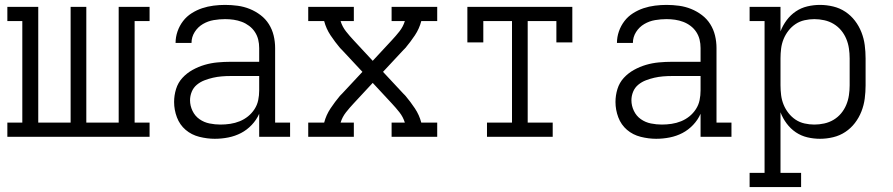

<svg xmlns="http://www.w3.org/2000/svg" viewBox="-20 -558 3640 783"><path d="M10 0V-58H71V-472H10V-530H136V-58H268V-530H332V-58H464V-530H590V-472H529V-58H590V0Z M856 8Q825 8 793 0Q761 -8 737 -28.5Q713 -49 701.5 -79.5Q690 -110 690 -142Q690 -169 698 -195Q706 -221 724 -240.5Q742 -260 765.5 -273Q789 -286 814.5 -293.5Q840 -301 867 -303.5Q894 -306 920 -306H1037V-362Q1037 -380 1033 -396.5Q1029 -413 1019.5 -427.5Q1010 -442 996 -452.5Q982 -463 966 -469Q950 -475 933 -477.5Q916 -480 898 -480Q875 -480 851.5 -476Q828 -472 807.5 -460Q787 -448 774 -427.5Q761 -407 761 -383H696Q696 -407 704 -430Q712 -453 726.5 -472Q741 -491 761.5 -504Q782 -517 804.5 -524.5Q827 -532 851 -535Q875 -538 898 -538Q924 -538 949.5 -534.5Q975 -531 998.5 -521.5Q1022 -512 1042.5 -496.5Q1063 -481 1076.5 -459.5Q1090 -438 1096 -413Q1102 -388 1102 -362V-58H1163V0H1037V-94Q1026 -69 1006.5 -48.5Q987 -28 963 -15.5Q939 -3 911.5 2.5Q884 8 856 8ZM879 -50Q899 -50 919 -53Q939 -56 957.5 -63.5Q976 -71 991.5 -83.5Q1007 -96 1018 -113Q1029 -130 1033 -149.5Q1037 -169 1037 -189V-248H920Q902 -248 884 -246.5Q866 -245 848.5 -241Q831 -237 814 -230.5Q797 -224 783 -212.5Q769 -201 762 -184Q755 -167 755 -149Q755 -127 765 -106Q775 -85 793.5 -72Q812 -59 834.5 -54.5Q857 -50 879 -50Z M1237 0V-58H1302Q1310 -89 1328 -116Q1346 -143 1367 -168H1368Q1368 -168 1368 -168.5Q1368 -169 1368 -169Q1370 -171 1371.5 -172.5Q1373 -174 1375 -176L1458 -265L1375 -354Q1373 -356 1371.5 -357.5Q1370 -359 1368 -361Q1368 -361 1368 -361.5Q1368 -362 1368 -362H1367Q1346 -387 1328 -414Q1310 -441 1302 -472H1237V-530H1423V-472H1369Q1376 -449 1391 -430Q1406 -411 1422 -394L1500 -310L1578 -394Q1594 -411 1609 -430Q1624 -449 1631 -472H1577V-530H1763V-472H1698Q1690 -441 1672 -414Q1654 -387 1633 -362H1632Q1632 -362 1632 -361.5Q1632 -361 1632 -361Q1630 -359 1628.5 -357.5Q1627 -356 1625 -354L1542 -265L1625 -176Q1627 -174 1628.5 -172.5Q1630 -171 1632 -169Q1632 -169 1632 -168.5Q1632 -168 1632 -168H1633Q1654 -143 1672 -116Q1690 -89 1698 -58H1763V0H1577V-58H1631Q1624 -81 1609 -100Q1594 -119 1578 -136L1500 -220L1422 -136Q1406 -119 1391 -100Q1376 -81 1369 -58H1423V0Z M1966 0V-58H2068V-472H1951V-385H1886V-530H2314V-385H2249V-472H2132V-58H2234V0Z M2656 8Q2625 8 2593 0Q2561 -8 2537 -28.5Q2513 -49 2501.5 -79.5Q2490 -110 2490 -142Q2490 -169 2498 -195Q2506 -221 2524 -240.5Q2542 -260 2565.5 -273Q2589 -286 2614.5 -293.5Q2640 -301 2667 -303.5Q2694 -306 2720 -306H2837V-362Q2837 -380 2833 -396.5Q2829 -413 2819.5 -427.5Q2810 -442 2796 -452.5Q2782 -463 2766 -469Q2750 -475 2733 -477.5Q2716 -480 2698 -480Q2675 -480 2651.5 -476Q2628 -472 2607.5 -460Q2587 -448 2574 -427.5Q2561 -407 2561 -383H2496Q2496 -407 2504 -430Q2512 -453 2526.5 -472Q2541 -491 2561.5 -504Q2582 -517 2604.5 -524.5Q2627 -532 2651 -535Q2675 -538 2698 -538Q2724 -538 2749.5 -534.5Q2775 -531 2798.5 -521.5Q2822 -512 2842.5 -496.5Q2863 -481 2876.5 -459.5Q2890 -438 2896 -413Q2902 -388 2902 -362V-58H2963V0H2837V-94Q2826 -69 2806.5 -48.5Q2787 -28 2763 -15.5Q2739 -3 2711.5 2.5Q2684 8 2656 8ZM2679 -50Q2699 -50 2719 -53Q2739 -56 2757.5 -63.5Q2776 -71 2791.5 -83.5Q2807 -96 2818 -113Q2829 -130 2833 -149.5Q2837 -169 2837 -189V-248H2720Q2702 -248 2684 -246.5Q2666 -245 2648.5 -241Q2631 -237 2614 -230.5Q2597 -224 2583 -212.5Q2569 -201 2562 -184Q2555 -167 2555 -149Q2555 -127 2565 -106Q2575 -85 2593.5 -72Q2612 -59 2634.5 -54.5Q2657 -50 2679 -50Z M3037 205V147H3098V-472H3037V-530H3163V-430Q3172 -454 3188 -475.5Q3204 -497 3225.5 -511.5Q3247 -526 3272.5 -532Q3298 -538 3324 -538Q3351 -538 3378 -531.5Q3405 -525 3427.5 -510Q3450 -495 3466.5 -473.5Q3483 -452 3493 -426.5Q3503 -401 3506.5 -374Q3510 -347 3510 -320V-210Q3510 -183 3506.5 -156Q3503 -129 3493 -103.5Q3483 -78 3466.5 -56.5Q3450 -35 3427.5 -20Q3405 -5 3378 1.5Q3351 8 3324 8Q3298 8 3272.5 2Q3247 -4 3225.5 -18.5Q3204 -33 3188 -54.5Q3172 -76 3163 -100V147H3247V205ZM3301 -50Q3321 -50 3341.5 -54.5Q3362 -59 3379.5 -69.5Q3397 -80 3410 -95.5Q3423 -111 3431 -130Q3439 -149 3442 -169.5Q3445 -190 3445 -210V-320Q3445 -340 3442 -360.5Q3439 -381 3431 -400Q3423 -419 3410 -434.5Q3397 -450 3379.5 -460.5Q3362 -471 3341.5 -475.5Q3321 -480 3301 -480Q3281 -480 3261 -475.5Q3241 -471 3224.5 -460Q3208 -449 3195.5 -433Q3183 -417 3175.5 -398.5Q3168 -380 3165.5 -360Q3163 -340 3163 -320V-210Q3163 -190 3165.5 -170Q3168 -150 3175.5 -131.5Q3183 -113 3195.5 -97Q3208 -81 3224.5 -70Q3241 -59 3261 -54.5Q3281 -50 3301 -50Z"/></svg>

Font: Iosevka Curly Slab LtEx
Style: Regular
Weight: 300
Width: 7
Monospace: yes
Designer: Belleve Invis
Foundry: Belleve Invis
Version: Version 11.1.0; ttfautohint (v1.8.3)